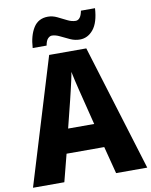

<svg xmlns="http://www.w3.org/2000/svg" viewBox="-99 -1001 847 1074"><g transform="rotate(-10 324.5 -464.5)"><path d="M472 0 432 -155H218L178 0H0L218 -716H429L649 0ZM360 -448Q355 -468 348 -496Q341 -524 334.5 -552.5Q328 -581 324 -601Q321 -581 314.5 -552.5Q308 -524 301.5 -496Q295 -468 290 -448L251 -292H399ZM134 -770Q138 -840 165.5 -884Q193 -928 248 -928Q274 -928 300 -915.5Q326 -903 350.5 -890.5Q375 -878 398 -878Q411 -878 421 -890Q431 -902 436 -929H516Q511 -848 479.5 -809.5Q448 -771 403 -771Q375 -771 348.5 -783Q322 -795 297 -807.5Q272 -820 251 -820Q240 -820 229 -809Q218 -798 213 -770Z"/></g></svg>

Font: Noto Sans Armenian SemiCondensed ExtraBold
Style: Regular
Weight: 800
Width: 4
Designer: Monotype Design Team
Foundry: Monotype Imaging Inc.
Version: Version 2.008; ttfautohint (v1.8.4.7-5d5b)